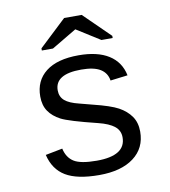

<svg xmlns="http://www.w3.org/2000/svg" viewBox="-81 -783 763 863"><g transform="rotate(-10 300.0 -351.5)"><path d="M517.6 -150.9Q517.6 -75.7 460.7 -33Q403.8 9.8 303.2 9.8Q202.6 9.8 150.1 -21.7Q97.7 -53.2 81.5 -121.1L159.2 -136.2Q168.5 -94.2 199 -75Q229.5 -55.7 303.2 -55.7Q435.1 -55.7 435.1 -139.2Q435.1 -170.4 411.1 -189.7Q387.2 -209 337.9 -221.2Q209 -252.9 174.3 -271Q139.6 -289.1 121.1 -316.2Q102.5 -343.3 102.5 -383.8Q102.5 -455.6 154.3 -496.1Q206.1 -536.6 304.2 -536.6Q390.1 -536.6 441.4 -504.2Q492.7 -471.7 505.4 -409.7L426.3 -399.9Q420.9 -435.1 391.6 -453.1Q362.3 -471.2 304.2 -471.2Q184.6 -471.2 184.6 -397.5Q184.6 -368.2 204.8 -350.6Q225.1 -333 270 -322.3L328.1 -307.1Q407.7 -287.6 442.6 -268.6Q477.5 -249.5 497.6 -220.9Q517.6 -192.4 517.6 -150.9ZM468.8 -596.2V-586.4H417.5L310.5 -653.8H309.6L196.3 -586.4H145.5V-596.2L269.5 -712.9H349.6Z"/></g></svg>

Font: Cousine
Style: Regular
Weight: 400
Monospace: yes
Designer: Steve Matteson
Foundry: Monotype Imaging Inc.
Version: Version 1.21